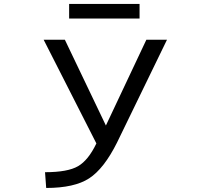

<svg xmlns="http://www.w3.org/2000/svg" viewBox="-20 -932 1040 964"><path d="M327.1 -838.9V-912.1H680.7V-838.9ZM511.7 -301.8 714.8 -732.4H818.4L567.4 -215.8Q502 -85 427.7 -36.6Q353.5 11.7 211.9 11.7L206.1 -67.4Q320.3 -67.4 372.1 -97.7Q423.8 -127.9 463.9 -211.9L199.2 -732.4H305.7Z"/></svg>

Font: GenEi Gothic M Regular
Style: Regular
Weight: 400
Designer: o_tamon (Modified); [Source Han Sans]
Ryoko NISHIZUKA  (kana & ideographs); Paul D. Hunt (Latin, Greek & Cyrillic); Wenl
Version: Version 1.1a;Original Version 1.004